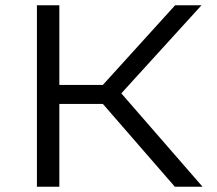

<svg xmlns="http://www.w3.org/2000/svg" viewBox="-20 -708 823 728"><path d="M120 0V-688H205V-386H370L644 -688H744L440 -354L748 0H643L370 -314H205V0Z"/></svg>

Font: Saira Expanded
Style: Regular
Weight: 400
Width: 7
Designer: Hector Gatti with collaboration of the Omnibus-Type team
Foundry: Omnibus-Type
Version: Version 1.100; ttfautohint (v1.8.3)